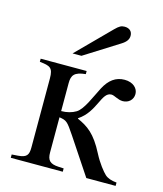

<svg xmlns="http://www.w3.org/2000/svg" viewBox="-104 -757 711 835"><g transform="rotate(15 251.5 -339.5)"><path d="M165 -508H205L359 -605C380 -618 389 -631 389 -647C389 -667 376 -679 354 -679C339 -679 330 -674 312 -656ZM495 0V-15C472 -17 454 -23 442 -34C430 -45 404 -77 384 -116C343 -196 308 -219 261 -240V-242C334 -290 330 -379 375 -379C389 -379 407 -364 429 -364C455 -364 475 -382 475 -408C475 -433 453 -456 414 -456C374 -456 345 -434 323 -392C300 -348 277 -288 248 -270C230 -259 207 -253 182 -253V-379C182 -415 194 -431 244 -436V-450H37V-436C84 -431 98 -426 98 -377V-67C98 -33 90 -20 51 -17L23 -15V0H257V-15L234 -16C194 -18 182 -32 182 -67V-225C215 -220 219 -216 254 -164L363 0Z"/></g></svg>

Font: STIXGeneral
Style: Regular
Weight: 400
Designer: MicroPress Inc., with final additions and corrections provided by Coen Hoffman, Elsevier (retired)
Version: Version 1.1.0